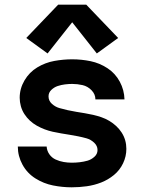

<svg xmlns="http://www.w3.org/2000/svg" viewBox="-20 -791 616 819"><path d="M286 8Q318 8 350 3.5Q382 -1 411.5 -12.5Q441 -24 466 -44.5Q491 -65 505 -94.5Q519 -124 519 -156Q519 -175 514 -192.5Q509 -210 499 -225.5Q489 -241 475.5 -253.5Q462 -266 446 -275.5Q430 -285 412.5 -291Q395 -297 377.5 -301Q360 -305 342 -308Q324 -311 305.5 -314Q287 -317 269 -321Q251 -325 233.5 -330Q216 -335 201.5 -348Q187 -361 187 -380Q187 -396 199 -407.5Q211 -419 226 -424Q241 -429 257 -431Q273 -433 288 -433Q310 -433 332 -428Q354 -423 370.5 -406Q387 -389 387 -367H511Q510 -407 491 -442.5Q472 -478 438.5 -500Q405 -522 366.5 -530Q328 -538 288 -538Q250 -538 211.5 -531Q173 -524 139 -503.5Q105 -483 84.5 -448Q64 -413 64 -374Q64 -356 69 -338Q74 -320 84 -304.5Q94 -289 107.5 -276.5Q121 -264 137 -255Q153 -246 170 -239.5Q187 -233 205 -229Q223 -225 241 -222Q259 -219 277.5 -216Q296 -213 313.5 -209.5Q331 -206 349 -201Q367 -196 381.5 -182.5Q396 -169 396 -151Q396 -134 382.5 -122Q369 -110 353 -105.5Q337 -101 320 -99Q303 -97 286 -97Q269 -97 251.5 -100Q234 -103 217.5 -110.5Q201 -118 190.5 -133Q180 -148 179 -166H56Q56 -125 76 -88.5Q96 -52 131 -30Q166 -8 206 0Q246 8 286 8ZM183 -563 288 -696 393 -563 484 -629 348 -771H228L92 -629Z"/></svg>

Font: Iosevka Sparkle
Style: Bold
Weight: 700
Designer: Belleve Invis
Foundry: Belleve Invis
Version: Version 4.5.0; ttfautohint (v1.8.3)